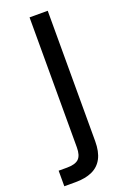

<svg xmlns="http://www.w3.org/2000/svg" viewBox="-171 -568 543 834"><g transform="rotate(-20 101.0 -150.5)"><path d="M-26 220V148H13Q51 148 67 132.5Q83 117 83 80V-521H167V82Q167 130 151 160.5Q135 191 103.5 205.5Q72 220 26 220Z"/></g></svg>

Font: DM Sans 10pt
Style: Regular
Weight: 400
Version: Version 4.004;gftools[0.9.30]